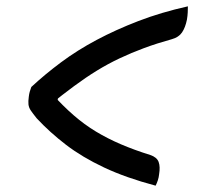

<svg xmlns="http://www.w3.org/2000/svg" viewBox="-20 -603 640 607"><path d="M79 -328Q122 -368 173 -406Q224 -444 285 -476.5Q346 -509 417.5 -536.5Q489 -564 574 -583Q574 -574 573.5 -563.5Q573 -553 571 -541Q566 -516 555.5 -500.5Q545 -485 523 -479Q476 -466 435.5 -451Q395 -436 358 -418.5Q321 -401 286 -379.5Q251 -358 214.5 -331Q178 -304 137 -271L168 -320L157 -256L143 -308Q179 -268 213 -238.5Q247 -209 283.5 -187Q320 -165 362 -147Q404 -129 455 -113Q476 -106 481.5 -91Q487 -76 483 -52Q482 -42 479 -33Q476 -24 472 -16Q378 -41 309 -73.5Q240 -106 189 -145Q138 -184 96 -229Q84 -244 77.5 -253.5Q71 -263 70 -273Q69 -283 71 -297Q72 -306 74 -313Q76 -320 79 -328Z"/></svg>

Font: Rec Mono Duotone
Style: Italic
Weight: 400
Italic angle: -10°
Monospace: yes
Version: Version 1.085; ttfautohint (v1.8.4.7-5d5b)